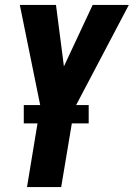

<svg xmlns="http://www.w3.org/2000/svg" viewBox="-20 -540 540 775"><path d="M89 215 143 -112 60 -520H206L238 -272L354 -520H500L280 -102L227 215ZM76 -42V-116H338V-42Z"/></svg>

Font: Iosevka SS18 Heavy
Style: Italic
Weight: 900
Italic angle: -9°
Monospace: yes
Designer: Belleve Invis
Foundry: Belleve Invis
Version: Version 25.1.1; ttfautohint (v1.8.4)